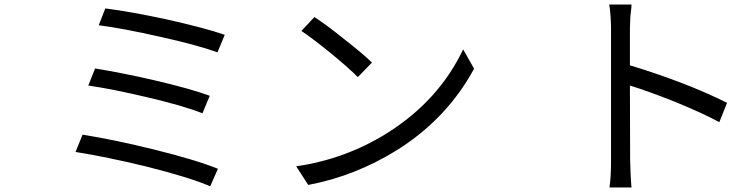

<svg xmlns="http://www.w3.org/2000/svg" viewBox="-20 -794 3216 844"><path d="M707 -710Q878 -672 968 -641L936 -564Q848 -596 681 -633Q517 -670 414 -683L443 -757Q558 -742 707 -710ZM655 -442Q818 -404 902 -373L870 -296Q790 -328 629 -366Q473 -403 368 -418L398 -493Q516 -474 655 -442ZM652 -138Q839 -92 938 -52L904 25Q815 -14 619 -63Q450 -104 312 -126L343 -202Q482 -180 652 -138Z M1493 -622Q1573 -560 1615 -519L1553 -455Q1510 -498 1438 -557Q1353 -626 1305 -658L1362 -719Q1419 -682 1493 -622ZM1682 -209Q1909 -352 2016 -577L2064 -492Q1945 -273 1728 -136Q1542 -20 1335 19L1282 -63Q1498 -94 1682 -209Z M3176 -342 3142 -257Q3068 -297 2946 -347Q2830 -393 2749 -418L2750 -88Q2750 -72 2752 -30Q2754 13 2756 30H2659Q2666 -12 2666 -88V-670Q2666 -687 2664 -721Q2662 -753 2658 -774H2756Q2756 -770 2755.5 -761.5Q2755 -753 2754 -749L2751 -722Q2749 -680 2749 -670V-507Q2998 -431 3176 -342Z"/></svg>

Font: Source Han Sans Regular
Style: Regular
Weight: 400
Designer: Ryoko NISHIZUKA  (kana & ideographs); Paul D. Hunt (Latin, Greek & Cyrillic); Wenlong ZHANG  (bopomofo); Sandoll Communi
Foundry: Adobe Systems Incorporated
Version: Version 1.00 January 18, 2024, initial release